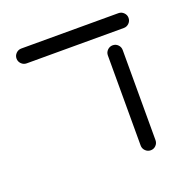

<svg xmlns="http://www.w3.org/2000/svg" viewBox="-100 -616 708 716"><g transform="rotate(-20 254.5 -258.0)"><path d="M27 -489.3Q27 -501.1 35.7 -509.8Q44.4 -518.5 56.7 -518.5H441.9Q454.1 -518.5 462.8 -509.8Q471.5 -501.1 471.5 -489.3Q471.5 -477 462.8 -468.3Q454.1 -459.6 441.9 -459.6H56.7Q44.4 -459.6 35.7 -468.3Q27 -477 27 -489.3ZM351.1 -26.3V-383.7Q351.1 -395.9 359.8 -404.6Q368.5 -413.3 380.7 -413.3Q393 -413.3 401.5 -404.6Q410 -395.9 410 -383.7V-26.3Q410 -14.1 401.5 -5.4Q393 3.3 380.7 3.3Q368.5 3.3 359.8 -5.4Q351.1 -14.1 351.1 -26.3Z"/></g></svg>

Font: 26F Galaxy Hebrew Medium
Style: Regular
Weight: 500
Designer: C₂₉H₂₅N₃O₅
Version: Version 1.000